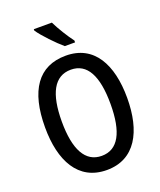

<svg xmlns="http://www.w3.org/2000/svg" viewBox="-169 -1045 967 1159"><g transform="rotate(-20 314.5 -465.0)"><path d="M306 -940H190V-931C216 -891 290 -814 331 -780H397V-792C369 -828 327 -896 306 -940ZM578 -358C578 -573 497 -724 316 -724C139 -724 51 -595 51 -359C51 -146 131 10 315 10C497 10 578 -143 578 -358ZM158 -358C158 -537 209 -634 316 -634C420 -634 471 -539 471 -358C471 -176 420 -81 315 -81C210 -81 158 -178 158 -358Z"/></g></svg>

Font: Noto Sans Khmer UI Condensed Medium
Style: Regular
Weight: 500
Width: 3
Designer: Danh Hong and the Monotype Design Team
Foundry: Monotype Imaging Inc.
Version: Version 2.002